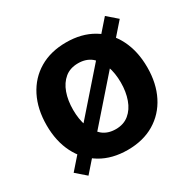

<svg xmlns="http://www.w3.org/2000/svg" viewBox="-134 -708 879 872"><g transform="rotate(-30 305.5 -272.5)"><path d="M305.7 10.7Q224.6 10.7 165.3 -24.4Q106 -59.6 73.7 -123Q41.5 -186.5 41.5 -270.5Q41.5 -355 73.7 -418.7Q106 -482.4 165.3 -517.6Q224.6 -552.7 305.7 -552.7Q386.7 -552.7 445.8 -517.6Q504.9 -482.4 537.1 -418.7Q569.3 -355 569.3 -270.5Q569.3 -186.5 537.1 -123Q504.9 -59.6 445.8 -24.4Q386.7 10.7 305.7 10.7ZM305.7 -98.1Q347.2 -98.1 375 -121.1Q402.8 -144 416.7 -183.1Q430.7 -222.2 430.7 -271Q430.7 -319.8 416.7 -358.9Q402.8 -397.9 375 -420.7Q347.2 -443.4 305.7 -443.4Q263.7 -443.4 236.1 -420.7Q208.5 -397.9 194.6 -359.1Q180.7 -320.3 180.7 -271Q180.7 -222.2 194.6 -183.1Q208.5 -144 236.1 -121.1Q263.7 -98.1 305.7 -98.1ZM91.8 22.5 40 -22.5 519 -568.4 570.8 -523.4Z"/></g></svg>

Font: Inter Cardless
Style: Bold
Weight: 700
Designer: Rasmus Andersson
Foundry: rsms
Version: Version 4.001;git-9221beed3